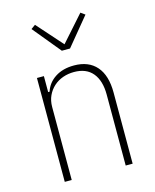

<svg xmlns="http://www.w3.org/2000/svg" viewBox="-113 -830 731 907"><g transform="rotate(-15 252.0 -376.5)"><path d="M90 0V-508H124V-430H131Q144 -471 181.5 -495.5Q219 -520 274 -520Q345 -520 383.5 -476Q422 -432 422 -348V0H388V-347Q388 -415 357 -452.5Q326 -490 266 -490Q237 -490 211.5 -481Q186 -472 166.5 -454.5Q147 -437 135.5 -412.5Q124 -388 124 -357V0ZM237 -602 125 -738 146 -753 257 -628 368 -753 389 -738 277 -602Z"/></g></svg>

Font: IBM Plex Sans Condensed ExtraLight
Style: Regular
Weight: 200
Width: 3
Designer: Mike Abbink, Paul van der Laan, Pieter van Rosmalen
Foundry: Bold Monday
Version: Version 1.3